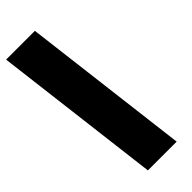

<svg xmlns="http://www.w3.org/2000/svg" viewBox="-310 -856 887 887"><g transform="rotate(-45 133.5 -412.5)"><path d="M146.7 -825H-41.3L60 0H248Z"/></g></svg>

Font: Hussar
Style: BdOpOblOne
Weight: 700
Foundry: Cannot Into Space Fonts
Version: Version 2.00